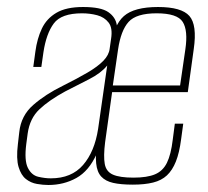

<svg xmlns="http://www.w3.org/2000/svg" viewBox="-20 -525 593 548"><path d="M118 3Q103 3 85.5 0Q68 -3 54 -14Q40 -25 33 -48.5Q26 -72 31 -113L35 -148Q40 -195 75 -225.5Q110 -256 159 -280Q201 -301 230 -318Q259 -335 275 -351.5Q291 -368 293 -386L297 -414Q302 -445 290 -460.5Q278 -476 257.5 -481.5Q237 -487 214 -487Q155 -487 133.5 -458Q112 -429 104 -376L98 -334H75L81 -378Q86 -415 99.5 -443.5Q113 -472 141 -488.5Q169 -505 217 -505Q268 -505 289 -490.5Q310 -476 313.5 -453Q317 -430 313 -403L265 -58L256 -86Q234 -37 198 -17Q162 3 118 3ZM125 -16Q184 -16 217 -54Q250 -92 260 -157L286 -338Q268 -316 234.5 -299Q201 -282 166 -264Q120 -239 92.5 -213Q65 -187 59 -144L55 -114Q49 -67 59.5 -46Q70 -25 89 -20.5Q108 -16 125 -16ZM359 2Q325 2 303 -3Q281 -8 269 -21Q257 -34 254.5 -58.5Q252 -83 257 -121L294 -385Q304 -453 333.5 -479Q363 -505 431 -505Q498 -505 520.5 -479.5Q543 -454 533 -385L516 -262H300L280 -119Q275 -79 279 -57Q283 -35 302.5 -26.5Q322 -18 361 -18Q400 -18 422.5 -27.5Q445 -37 456.5 -60.5Q468 -84 473 -126L479 -172H503L497 -128Q492 -89 482 -64Q472 -39 456.5 -24.5Q441 -10 417 -4Q393 2 359 2ZM302 -281H494L509 -384Q517 -438 501.5 -462.5Q486 -487 427 -487Q369 -487 347 -462.5Q325 -438 317 -384Z"/></svg>

Font: Alumni Sans Thin
Style: Italic
Weight: 100
Italic angle: -8°
Designer: Robert E. Leuschke
Foundry: Robert E. Leuschke
Version: Version 1.016